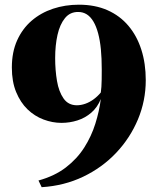

<svg xmlns="http://www.w3.org/2000/svg" viewBox="-20 -773 674 818"><path d="M316 -753Q385 -753 438 -729.5Q491 -706 527.2 -663Q563.5 -620 582.2 -561.2Q601 -502.5 601 -431.5Q601 -344 567.8 -264.5Q534.5 -185 475 -122Q415.5 -59 334.5 -20.2Q253.5 18.5 157.5 24.5L144 -4Q213 -23 260.8 -59.8Q308.5 -96.5 339 -144.5Q369.5 -192.5 386.2 -246Q403 -299.5 409.5 -351Q395 -315.5 369 -293Q343 -270.5 310 -260Q277 -249.5 242 -249.5Q203.5 -249.5 165.5 -263.8Q127.5 -278 97.2 -307.2Q67 -336.5 48.8 -380.8Q30.5 -425 30.5 -485.5Q30.5 -551 53 -601Q75.5 -651 114.8 -684.8Q154 -718.5 205.8 -735.8Q257.5 -753 316 -753ZM307.5 -324.5Q325 -324.5 343.5 -331Q362 -337.5 379 -350Q396 -362.5 409.5 -379Q411 -389.5 412 -402.8Q413 -416 413.2 -434Q413.5 -452 413.5 -476.5Q413.5 -524.5 409.8 -563Q406 -601.5 398 -631.2Q390 -661 378 -681.2Q366 -701.5 349.8 -711.8Q333.5 -722 313.5 -722Q278.5 -722.5 256.8 -695.8Q235 -669 225 -624.5Q215 -580 215 -525.5Q215 -474 222.8 -428.2Q230.5 -382.5 250.8 -353.5Q271 -324.5 307.5 -324.5Z"/></svg>

Font: Merriweather 144pt ExtraBold
Style: Regular
Weight: 800
Version: Version 2.100